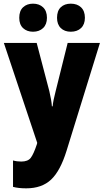

<svg xmlns="http://www.w3.org/2000/svg" viewBox="-20 -787 567 1047"><path d="M1 -553H180L249 -290Q254 -269 258 -246.5Q262 -224 263 -207H267Q270 -239 283 -288L349 -553H525L343 35Q309 145 258.5 192.5Q208 240 123 240Q102 240 84 238Q66 236 51 232V88Q72 94 96 94Q132 94 147.5 74Q163 54 181 0L183 -8ZM85 -690Q85 -728 106 -747.5Q127 -767 160 -767Q194 -767 215 -747Q236 -727 236 -690Q236 -654 215 -634Q194 -614 160 -614Q127 -614 106 -633.5Q85 -653 85 -690ZM291 -690Q291 -728 311.5 -747.5Q332 -767 366 -767Q401 -767 422 -747Q443 -727 443 -690Q443 -654 422 -634Q401 -614 366 -614Q332 -614 311.5 -634Q291 -654 291 -690Z"/></svg>

Font: Noto Sans Khmer UI Condensed Black
Style: Regular
Weight: 900
Width: 3
Designer: Danh Hong and the Monotype Design Team
Foundry: Monotype Imaging Inc.
Version: Version 2.002; ttfautohint (v1.8.4.7-5d5b)